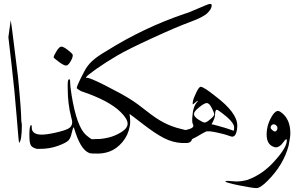

<svg xmlns="http://www.w3.org/2000/svg" viewBox="-20 -758 1521 984"><path d="M89 -141 92 -118Q92 -38 78 -26Q76 -26 65.5 -159.5Q55 -293 39 -429Q23 -565 23 -567.5Q23 -570 29 -612L35 -654L41 -614Q43 -600 48 -558Q48 -558 72 -366Q89 -193 89 -141Z M140 -117Q143 -117 143 -101.5Q143 -86 156 -77Q169 -68 194 -68Q219 -68 264 -78Q309 -88 329.5 -98.5Q350 -109 350 -132Q350 -140 345 -157Q327 -226 327 -306V-326Q327 -352 335 -352Q340 -352 339.5 -336.5Q339 -321 347 -270Q373 -109 421 -66Q441 -48 454 -43Q482 -31 490 -20Q493 -17 493 -5Q493 29 462 29Q442 29 435 25Q392 7 361 -97Q358 -106 356.5 -106Q355 -106 347 -75Q342 -50 330.5 -38Q319 -26 277 -10.5Q235 5 184 5H170Q147 0 138.5 -12.5Q130 -25 130.5 -71Q131 -117 140 -117ZM255 -464Q255 -472 269.5 -495.5Q284 -519 294.5 -519Q305 -519 326 -503Q347 -487 352 -479Q356 -469 343 -445.5Q330 -422 318.5 -422Q307 -422 281 -441.5Q255 -461 255 -464Z M644 -174Q650 -129 645 -111Q637 -65 607.5 -30Q578 5 541.5 18.5Q505 32 462 28.5Q419 25 419 -2Q421 -33 439 -41Q451 -46 476.5 -45.5Q502 -45 536 -53Q570 -61 602 -81Q634 -101 634 -124.5Q634 -148 599 -183Q539 -243 395 -291Q375 -303 373 -306Q373 -318 412 -392Q426 -420 451 -444Q476 -468 528 -498Q714 -615 925 -687Q947 -693 997.5 -715.5Q1048 -738 1056.5 -738Q1065 -738 1065 -730Q1065 -713 1043.5 -691.5Q1022 -670 953.5 -645Q885 -620 761 -563Q637 -506 580.5 -473Q524 -440 475.5 -406Q427 -372 421 -362Q419 -360 421 -359Q433 -364 518.5 -320.5Q604 -277 644 -252Q684 -227 732 -188.5Q780 -150 821 -129Q862 -108 905 -98Q948 -88 956.5 -79.5Q965 -71 965 -54Q965 -25 934 -25H914Q866 -27 821 -50Q776 -73 714 -121Q652 -169 644 -174Z M920 -30Q894 -27 889 -61Q887 -69 903 -82Q908 -87 949 -96Q978 -105 969 -121Q963 -130 966 -162Q969 -213 992 -237Q994 -239 994 -240Q994 -245 969 -223Q966 -223 968.5 -238Q971 -253 985.5 -283Q1000 -313 1008 -313H1009Q1024 -313 1084 -265Q1195 -181 1196 -116Q1196 -90 1189 -73Q1180 -53 1163 -59Q1132 -70 1117 -73Q1060 -87 1044 -85H1041Q1036 -85 1017 -74Q949 -33 926 -31ZM1064 -121Q1070 -121 1094 -114Q1137 -103 1177 -88Q1180 -88 1180 -105Q1180 -134 1109 -185Q1091 -199 1087 -194Q1082 -185 1082 -168.5Q1082 -152 1064 -121ZM974 -173.5Q974 -160 997 -145Q1020 -130 1029 -130Q1038 -130 1058 -147Q1078 -164 1078 -172Q1078 -180 1065 -205Q1052 -230 1040 -230Q1028 -230 1001 -208.5Q974 -187 974 -173.5Z M1145 169 1192 172Q1218 172 1248 164Q1329 135 1391 63Q1449 -2 1450 -37Q1450 -55 1432 -29Q1414 -3 1394 -3Q1386 -3 1384 -5Q1346 -17 1346.5 -70Q1347 -123 1379 -171Q1393 -189 1403.5 -189.5Q1414 -190 1434 -171Q1468 -137 1468 -74Q1468 -56 1459 -11Q1433 87 1351 169Q1314 206 1294.5 206Q1275 206 1205.5 192Q1136 178 1136 172Q1134 169 1145 169ZM1367 -104.5Q1367 -98 1375.5 -91Q1384 -84 1389 -84Q1394 -84 1398 -89.5Q1402 -95 1402 -102Q1402 -109 1396 -115Q1390 -121 1383 -121Q1376 -121 1371.5 -116Q1367 -111 1367 -104.5Z"/></svg>

Font: AMoshref-Naskh
Style: Naskh
Weight: 500
Version: Version 0.001